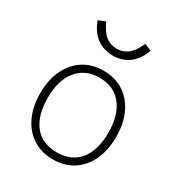

<svg xmlns="http://www.w3.org/2000/svg" viewBox="-176 -851 905 974"><g transform="rotate(30 276.5 -364.0)"><path d="M277 7Q210 7 160 -25Q110 -57 82 -115.5Q54 -174 54 -253Q54 -331 82 -389.5Q110 -448 160 -480Q210 -512 277 -512Q344 -512 394 -480Q444 -448 471.5 -389.5Q499 -331 499 -253Q499 -174 471.5 -115.5Q444 -57 394 -25Q344 7 277 7ZM276 -34Q361 -34 407.5 -90.5Q454 -147 454 -253Q454 -355 407 -413Q360 -471 277 -471Q194 -471 146.5 -413Q99 -355 99 -253Q99 -147 145 -90.5Q191 -34 276 -34ZM277 -601Q246 -601 216.5 -612Q187 -623 162.5 -648.5Q138 -674 121 -718L162 -735Q186 -682 214 -661.5Q242 -641 277 -641Q311 -641 339 -661.5Q367 -682 391 -735L432 -719Q416 -675 391.5 -649Q367 -623 337.5 -612Q308 -601 277 -601Z"/></g></svg>

Font: Muli ExtraLight
Style: Regular
Weight: 250
Designer: Vernon Adams
Foundry: Vernon Adams
Version: Version 2.100; ttfautohint (v1.8.1.43-b0c9)